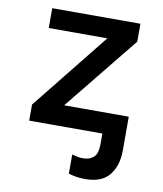

<svg xmlns="http://www.w3.org/2000/svg" viewBox="-85 -611 771 907"><g transform="rotate(10 300.0 -158.0)"><path d="M77 0V-77L373 -447H92V-542H515V-456L227 -100H537V62Q537 134 501 180Q465 226 384 226Q363 226 341 222.5Q319 219 305 214V122Q318 126 331 128.5Q344 131 360 131Q389 131 408.5 114Q428 97 428 50V0Z"/></g></svg>

Font: Noto Sans Mono SemiBold
Style: Regular
Weight: 600
Designer: Monotype Design Team
Foundry: Monotype Imaging Inc.
Version: Version 2.014; ttfautohint (v1.8.4.7-5d5b)